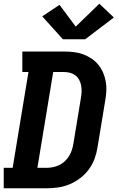

<svg xmlns="http://www.w3.org/2000/svg" viewBox="-21 -1012 641 1032"><path d="M-1 0V-110H47L132 -625H99V-735H323Q349 -735 375.5 -732Q402 -729 426 -720Q450 -711 470.5 -697.5Q491 -684 507 -664.5Q523 -645 533 -622Q543 -599 547.5 -573.5Q552 -548 550.5 -521.5Q549 -495 544 -468L503 -219Q498 -188 487 -158Q476 -128 456.5 -101.5Q437 -75 410 -54.5Q383 -34 353 -21.5Q323 -9 292 -4.5Q261 0 230 0ZM230 -110Q247 -110 264 -113.5Q281 -117 297 -124.5Q313 -132 326.5 -144.5Q340 -157 349.5 -172Q359 -187 364.5 -203.5Q370 -220 373 -237L414 -486Q417 -503 417.5 -520Q418 -537 415 -553Q412 -569 404.5 -583Q397 -597 384.5 -606.5Q372 -616 356 -620.5Q340 -625 323 -625H265L180 -110ZM317 -801 206 -924 299 -986 386 -869 513 -992 591 -918 437 -801Z"/></svg>

Font: Iosevka Etoile XBdObl
Style: Regular
Weight: 800
Italic angle: -9°
Designer: Belleve Invis
Foundry: Belleve Invis
Version: Version 15.5.2; ttfautohint (v1.8.4)